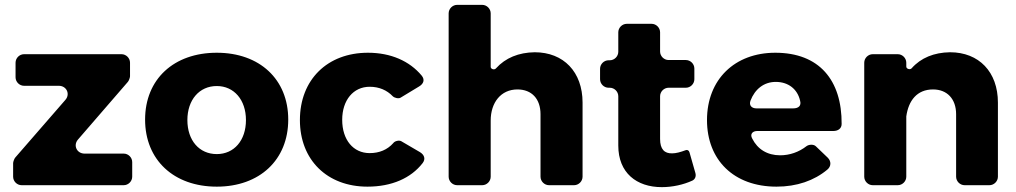

<svg xmlns="http://www.w3.org/2000/svg" viewBox="-20 -762 4180 790"><path d="M515 -448V-504C515 -523 499 -539 480 -539H79C60 -539 44 -523 44 -504V-444C44 -425 60 -409 79 -409H222C254 -409 270 -375 249 -351L43 -114C39 -110 34 -96 34 -91V-35C34 -16 50 0 69 0H489C508 0 524 -16 524 -35V-95C524 -114 508 -130 489 -130H328C296 -130 280 -164 301 -188L506 -425C510 -429 515 -443 515 -448Z M872 -545C695 -545 577 -436 577 -270C577 -104 695 6 872 6C1048 6 1166 -104 1166 -270C1166 -436 1048 -545 872 -545ZM872 -408C943 -408 992 -351 992 -268C992 -184 943 -128 872 -128C800 -128 751 -184 751 -268C751 -351 800 -408 872 -408Z M1494 -545C1327 -545 1214 -434 1214 -268C1214 -104 1326 6 1492 6C1592 6 1671 -29 1719 -91C1732 -108 1726 -125 1708 -136L1631 -181C1622 -186 1604 -182 1598 -173C1574 -146 1541 -132 1501 -132C1434 -132 1388 -186 1388 -269C1388 -350 1434 -405 1501 -405C1540 -405 1572 -391 1596 -366C1603 -359 1620 -355 1628 -360L1704 -406C1723 -417 1729 -434 1715 -451C1665 -511 1588 -545 1494 -545Z M2180 -547C2114 -546 2060 -524 2021 -481C2015 -473 1999 -477 1999 -487V-707C1999 -726 1983 -742 1964 -742H1861C1842 -742 1826 -726 1826 -707V-35C1826 -16 1842 0 1861 0H1964C1983 0 1999 -16 1999 -35V-266C1999 -340 2041 -394 2109 -394C2168 -394 2204 -355 2204 -292V-35C2204 -16 2220 0 2239 0H2342C2361 0 2377 -16 2377 -35V-340C2377 -466 2299 -547 2180 -547Z M2801 -144C2780 -136 2761 -131 2746 -131C2714 -130 2696 -148 2696 -190V-366C2696 -385 2712 -401 2731 -401H2802C2821 -401 2837 -417 2837 -436V-480C2837 -499 2821 -515 2802 -515H2731C2712 -515 2696 -531 2696 -550V-629C2696 -648 2680 -664 2661 -664H2559C2540 -664 2524 -648 2524 -629V-549C2524 -530 2508 -514 2489 -514H2484C2465 -514 2449 -498 2449 -479V-436C2449 -417 2465 -401 2484 -401H2489C2508 -401 2524 -385 2524 -366V-163C2524 -51 2599 8 2703 8C2747 8 2792 -2 2829 -19C2841 -25 2845 -38 2841 -51L2817 -135C2815 -143 2808 -147 2801 -144Z M3170 -545C3003 -545 2889 -435 2889 -268C2889 -104 2999 6 3175 6C3259 6 3330 -19 3384 -64C3400 -77 3401 -98 3386 -113L3337 -160C3328 -169 3309 -168 3299 -161C3267 -136 3229 -123 3190 -123C3137 -123 3097 -148 3075 -192C3065 -210 3076 -223 3096 -223H3409C3428 -223 3443 -233 3443 -252C3444 -432 3351 -545 3170 -545ZM3068 -348C3086 -395 3123 -425 3172 -425C3223 -425 3261 -396 3272 -348C3278 -327 3266 -316 3243 -316H3093C3072 -316 3061 -329 3068 -348Z M3819 -394C3877 -394 3914 -355 3914 -292V-35C3914 -16 3930 0 3949 0H4051C4070 0 4086 -16 4086 -35V-340C4086 -466 4008 -547 3889 -547C3823 -546 3769 -524 3731 -481C3725 -474 3709 -478 3709 -488V-504C3709 -523 3693 -539 3674 -539H3571C3552 -539 3536 -523 3536 -504V-35C3536 -16 3552 0 3571 0H3674C3693 0 3709 -16 3709 -35V-283C3718 -348 3753 -394 3819 -394Z"/></svg>

Font: Trueno
Style: RoundBd
Weight: 700
Designer: Julieta Ulanovsky, Jasper
Foundry: Julieta Ulanovsky, Cannot Into Space Fonts
Version: Version 3.001